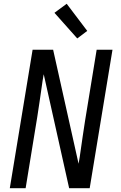

<svg xmlns="http://www.w3.org/2000/svg" viewBox="-20 -999 640 1019"><path d="M32 0 153 -735H262L397 -130L403 -165L419 -276Q425 -317 431.5 -358.5Q438 -400 445 -441L493 -735H577L456 0H347L219 -574L212 -605L206 -570L190 -459Q184 -418 177.5 -376.5Q171 -335 164 -294L116 0ZM390 -795 269 -931 334 -979 443 -835Z"/></svg>

Font: Iosevka Aile
Style: Italic
Weight: 400
Italic angle: -9°
Designer: Belleve Invis
Foundry: Belleve Invis
Version: Version 28.0.1; ttfautohint (v1.8.4)